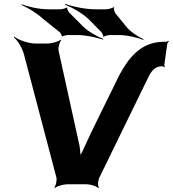

<svg xmlns="http://www.w3.org/2000/svg" viewBox="-20 -931 873 970"><path d="M382 -193 276 -675C273 -689 280 -719 290 -728L286 -730C276 -721 240 -711 221 -711H161C124 -711 73 -729 52 -746L50 -742C71 -726 97 -681 104 -645L265 -34C268 -21 263 7 254 16L258 18C267 10 301 0 319 0H418C437 0 468 10 476 19L480 17C472 8 475 -21 483 -36L729 -540C741 -567 763 -596 795 -596H802C805 -596 808 -593 810 -591L813 -594C811 -596 810 -600 810 -603L825 -709C826 -714 831 -720 833 -722L830 -725C828 -723 822 -719 818 -720H808C690 -720 628 -636 581 -548C520 -421 456 -298 397 -168C391 -157 384 -143 383 -134H388C389 -142 385 -159 385 -171ZM400 -797 329 -868C325 -872 318 -887 320 -891L316 -893C313 -889 293 -884 285 -884H225C174 -884 119 -898 91 -909L88 -906C117 -894 165 -866 196 -837L283 -767C287 -764 293 -751 292 -748L296 -747C298 -750 317 -754 322 -754H371C415 -754 470 -741 500 -731L502 -734C474 -745 426 -771 400 -797ZM615 -800 563 -864C559 -870 552 -888 557 -893L553 -895C550 -890 525 -884 516 -884H462C411 -884 344 -898 311 -911L308 -907C342 -895 397 -864 428 -834L491 -770C495 -766 503 -751 501 -747L504 -745C507 -749 527 -754 535 -754H579C621 -754 677 -741 704 -729L705 -733C679 -744 636 -772 615 -800Z"/></svg>

Font: Asimov
Style: EdgeWideIt
Weight: 500
Designer: Google
Version: Version 2.000980: 2014